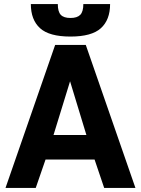

<svg xmlns="http://www.w3.org/2000/svg" viewBox="-20 -920 690 940"><path d="M250 -700H400L643 0H490L443 -139H203L155 0H7ZM403 -259 323 -522 242 -259ZM325 -741Q221 -741 176 -782Q131 -823 131 -900H263Q263 -863 277.5 -847.5Q292 -832 325 -832Q358 -832 373 -847.5Q388 -863 388 -900H519Q519 -823 474 -782Q429 -741 325 -741Z"/></svg>

Font: Golos UI
Style: Bold
Weight: 700
Designer: A.Korolkova, Vitaly Kuzmin
Foundry: ParaType Ltd
Version: Version 2.000